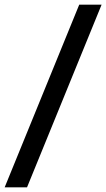

<svg xmlns="http://www.w3.org/2000/svg" viewBox="-75 -755 456 824"><path d="M-55 49 265 -735H361L41 49Z"/></svg>

Font: Archivo Condensed
Style: Bold Italic
Weight: 700
Width: 3
Italic angle: -10°
Designer: Hector Gatti
Foundry: Omnibus-Type
Version: Version 2.001